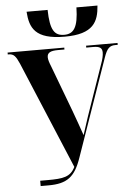

<svg xmlns="http://www.w3.org/2000/svg" viewBox="-61 -964 701 1009"><g transform="rotate(-5 290.0 -459.5)"><path d="M307 -771C459 -771 486 -835 492 -919H381C379 -812 354 -781 305 -781C254 -781 231 -811 229 -919H118C124 -834 149 -771 307 -771ZM112 0H154C252 0 294 -32 328 -132L507 -644C523 -690 537 -704 567 -704H580V-714H414V-704H451C485 -704 498 -695 498 -671C498 -657 494 -636 484 -610L391 -342C381 -311 371 -282 360 -247C344 -292 330 -334 313 -379L222 -621C213 -643 208 -659 208 -671C208 -695 225 -704 265 -704H299V-714H0V-704H5C31 -704 42 -691 60 -650L297 -85C272 -34 234 -28 151 -28H112Z"/></g></svg>

Font: Noto Serif Display ExtraCondensed ExtraBold
Style: Regular
Weight: 800
Width: 2
Designer: Monotype Design Team
Foundry: Monotype Imaging Inc.
Version: Version 2.009